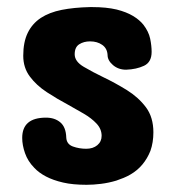

<svg xmlns="http://www.w3.org/2000/svg" viewBox="-20 -512 484 536"><path d="M188.5 -360.4Q188.5 -340.3 213.9 -325.4Q239.3 -310.5 267.6 -296.9Q302.2 -280.3 334.5 -260.3Q366.7 -240.2 387.5 -212.4Q408.2 -184.6 408.2 -142.6Q408.2 -114.3 399.9 -90.8Q382.3 -46.9 344.2 -24.9Q335 -19.5 325 -15.4Q314.9 -11.2 304.7 -7.8Q283.7 -1.5 262.2 1.2Q240.7 3.9 221.7 3.9Q183.1 3.9 156.2 -2.4Q128.4 -8.8 108.4 -19.3Q88.4 -29.8 75.7 -43.5Q57.6 -62 49.8 -84.5Q42 -106.9 42 -127Q42 -183.6 108.4 -183.6Q132.8 -183.6 148.4 -170.4Q164.1 -157.2 165 -127.9Q166 -109.4 183.6 -103Q201.2 -96.7 220.7 -96.7Q239.7 -96.7 251.7 -106.7Q263.7 -116.7 263.7 -132.8Q263.7 -151.9 249.5 -167Q235.4 -182.1 213.6 -194.8Q191.9 -207.5 169.9 -219.7Q139.6 -235.8 110.8 -254.6Q82 -273.4 63.5 -298.1Q44.9 -322.8 44.9 -356.4Q44.9 -394.5 57.4 -420.2Q69.8 -445.8 93.8 -461.9Q117.7 -477.5 152.1 -484.4Q186.5 -491.2 230.5 -492.2H238.3Q276.9 -492.2 305.7 -485.4Q333 -478.5 351.3 -467.5Q369.6 -456.5 380.4 -442.9Q395 -423.8 399.2 -404.1Q403.3 -384.3 403.3 -367.2Q403.3 -338.4 382.1 -328.4Q360.8 -318.4 332 -317.4Q310.5 -317.4 295.4 -330.3Q280.3 -343.3 280.3 -358.4Q279.3 -377 265.4 -386.7Q251.5 -396.5 231.4 -396.5Q213.9 -396.5 201.2 -388.4Q188.5 -380.4 188.5 -360.4Z"/></svg>

Font: Dangrek
Style: Regular
Weight: 400
Designer: Danh Hong
Version: Version 8.001; ttfautohint (v1.8.3)